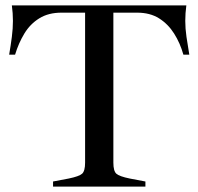

<svg xmlns="http://www.w3.org/2000/svg" viewBox="-20 -693 737 713"><path d="M177 0V-19L235 -30Q274 -38 285 -48Q296 -58 296 -89V-646H208Q160 -646 126 -625Q92 -604 70.5 -568.5Q49 -533 36 -490H14Q20 -525 24 -556Q28 -587 28 -615.5Q28 -644 24 -673H672Q668 -644 668 -615.5Q668 -587 672.5 -556Q677 -525 683 -490H661Q649 -533 626.5 -568.5Q604 -604 570.5 -625Q537 -646 489 -646H401V-89Q401 -58 412 -48Q423 -38 462 -30L520 -19V0Z"/></svg>

Font: Ibarra Real Nova Medium
Style: Regular
Weight: 500
Designer: Jose Maria Ribagorda & Octavio Pardo
Foundry: Jose Maria Ribagorda
Version: Version 2.000